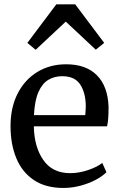

<svg xmlns="http://www.w3.org/2000/svg" viewBox="-20 -872 562 902"><path d="M278 11Q194.5 11 139.2 -26Q84 -63 56.8 -128.5Q29.5 -194 29.5 -279.5Q29.5 -367.5 63 -432.8Q96.5 -498 155.5 -534Q214.5 -570 290.5 -570Q384 -570 435.2 -518.5Q486.5 -467 490 -370.5Q490 -340.5 488.5 -318Q487 -295.5 483 -278.5H139Q140.5 -182 183.5 -120.2Q226.5 -58.5 309.5 -58.5Q351.5 -58.5 394.5 -73.2Q437.5 -88 460.5 -106.5L480 -63Q462 -44.5 430.2 -27.5Q398.5 -10.5 358.8 0.2Q319 11 278 11ZM139.5 -331H380.5Q381.5 -341.5 382.2 -355Q383 -368.5 383 -374Q382.5 -435 357.2 -474.5Q332 -514 272 -514Q236 -514 207.5 -497.2Q179 -480.5 161 -440.5Q143 -400.5 139.5 -331ZM244.5 -851.5H333.5L469.5 -670.5L430 -638.5L289 -770.5L147.5 -638L108.5 -670.5Z"/></svg>

Font: Merriweather
Style: Regular
Weight: 400
Designer: Eben Sorkin
Foundry: Eben Sorkin
Version: Version 2.100; ttfautohint (v1.7.19-72a1) -l 8 -r 50 -G 200 